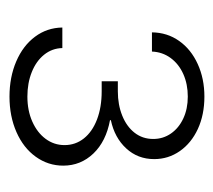

<svg xmlns="http://www.w3.org/2000/svg" viewBox="-44 -780 476 429"><g transform="rotate(90 194.5 -565.0)"><path d="M41 -465.8H86.9Q87.4 -442.9 101.8 -425Q116.2 -407.2 140.6 -397.5Q165 -387.7 195.3 -387.7Q226.6 -387.7 251.2 -398.7Q275.9 -409.7 289.8 -428.5Q303.7 -447.3 303.7 -470.7Q303.7 -495.1 288.8 -513.9Q273.9 -532.7 246.6 -543.2Q219.2 -553.7 183.6 -553.7H161.1V-589.8H183.6Q213.4 -589.8 237.8 -599.6Q262.2 -609.4 276.1 -627.2Q290 -645 290 -668.9Q290 -690.9 277.8 -708.5Q265.6 -726.1 244.1 -736.1Q222.7 -746.1 195.3 -746.1Q167.5 -746.1 145 -736.1Q122.6 -726.1 109.1 -707.8Q95.7 -689.5 94.7 -666H51.8Q52.2 -700.2 71 -726.8Q89.8 -753.4 122.6 -768.3Q155.3 -783.2 195.3 -783.2Q235.8 -783.2 267.6 -768.6Q299.3 -753.9 317.1 -728.3Q335 -702.6 335 -670.9Q335 -634.3 311 -608.4Q287.1 -582.5 248 -574.2V-572.3Q295.4 -563.5 322.5 -535.2Q349.6 -506.8 349.6 -467.8Q349.6 -434.1 329.8 -406.5Q310.1 -378.9 274.7 -363.3Q239.3 -347.7 195.3 -347.7Q151.9 -347.7 116.7 -362.8Q81.5 -377.9 61.5 -404.8Q41.5 -431.6 41 -465.8Z"/></g></svg>

Font: Pretendard ExtraLight
Style: Regular
Weight: 200
Designer: Base glyphs from Inter by Rasmus Andersson; Hangeul glyphs from Noto Sans CJK(Source Han Sans) by Jang Soo-young and Kan
Foundry: Kil Hyung-jin
Version: Version 1.309